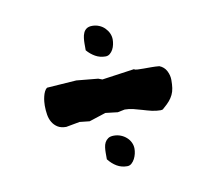

<svg xmlns="http://www.w3.org/2000/svg" viewBox="-49 -468 502 445"><g transform="rotate(-10 202.0 -245.0)"><path d="M53.2 -249Q53.2 -252.4 53.7 -258.3Q54.2 -264.2 55.7 -270.3Q57.1 -276.4 59.6 -281.5Q62 -286.6 65.9 -289.1L135.3 -293.9L186 -289.1L195.3 -285.6L271.5 -296.4Q273.4 -294.4 279.8 -294.2Q286.1 -293.9 293.5 -293.9Q302.2 -293.9 311.8 -293.9Q321.3 -293.9 330.6 -293Q341.8 -288.6 347.2 -278.1Q352.5 -267.6 352.5 -256.8Q352.5 -246.1 351.3 -237.8Q350.1 -229.5 346.7 -222.4Q343.3 -215.3 337.9 -209Q332.5 -202.6 323.7 -195.3Q321.8 -192.9 319.8 -192.4Q317.9 -191.9 315.9 -191.9Q305.7 -191.9 295.2 -194.3Q284.7 -196.8 274.4 -200Q264.2 -203.1 253.9 -205.6Q243.7 -208 233.9 -208L217.3 -204.6L188.5 -208L149.4 -195.3L126 -197.8L93.8 -191.9Q81.5 -191.9 73.7 -196.8Q65.9 -201.7 61.3 -209.5Q56.6 -217.3 54.9 -227.5Q53.2 -237.8 53.2 -249ZM168.9 -375Q168.9 -380.9 169.7 -387.5Q170.4 -394 172.9 -399.7Q175.3 -405.3 180.2 -408.7Q185.1 -412.1 193.4 -412.1Q202.1 -412.1 209.7 -408.9Q217.3 -405.8 222.9 -400.1Q228.5 -394.5 231.7 -387.5Q234.9 -380.4 234.9 -372.6Q234.9 -367.2 233.6 -361.1Q232.4 -355 229.5 -349.6Q226.6 -344.2 222.2 -340.6Q217.8 -336.9 211.9 -336.9Q198.7 -336.9 188 -343Q177.2 -349.1 168.9 -358.9ZM173.3 -117.2Q173.3 -123 174.1 -129.4Q174.8 -135.7 177.5 -140.9Q180.2 -146 185.1 -149.4Q189.9 -152.8 198.7 -152.8Q207 -152.8 214.6 -149.9Q222.2 -147 228 -141.8Q233.9 -136.7 237.3 -129.6Q240.7 -122.6 240.7 -114.7Q240.7 -109.4 239.3 -103Q237.8 -96.7 234.9 -91.1Q231.9 -85.4 227.5 -81.5Q223.1 -77.6 217.3 -77.6Q203.6 -77.6 192.9 -84Q182.1 -90.3 173.3 -101.6Z"/></g></svg>

Font: IM FELL English
Style: Regular
Weight: 400
Designer: Igino Marini
Foundry: Igino Marini
Version: 3.00